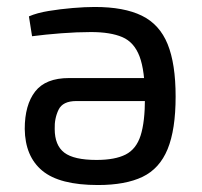

<svg xmlns="http://www.w3.org/2000/svg" viewBox="-20 -519 579 551"><path d="M261 12Q151 12 101.5 -29Q52 -70 51 -149Q51 -218 81 -256.5Q111 -295 178 -295H452V-229H199Q160 -229 148 -204Q136 -179 137 -149Q137 -102 164.5 -81Q192 -60 257 -60Q310 -60 340.5 -75.5Q371 -91 383.5 -130Q396 -169 396 -238Q396 -316 380.5 -357Q365 -398 331 -412.5Q297 -427 241 -427Q201 -427 155.5 -423.5Q110 -420 72 -415L63 -472Q86 -482 119.5 -487.5Q153 -493 188.5 -496Q224 -499 252 -499Q336 -499 387 -474Q438 -449 461 -392.5Q484 -336 484 -242Q484 -147 461 -91Q438 -35 389 -11.5Q340 12 261 12Z"/></svg>

Font: Exo 2
Style: Regular
Weight: 400
Designer: Natanael Gama
Foundry: Natanael Gama
Version: Version 2.010